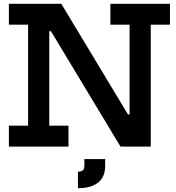

<svg xmlns="http://www.w3.org/2000/svg" viewBox="-20 -775 933 1015"><path d="M617 0 162 -755H304L759 0ZM27 -644.5V-755H303L290 -610H240.5V-110.5H342V0H27V-110.5H128.5V-644.5ZM563.5 -644.5V-755H878.5V-644.5H777V0H642L599 -170H665V-644.5ZM426 66H536V102Q536 161 498 190.5Q460 220 392 220V132.5Q409.5 132.5 417.8 125.5Q426 118.5 426 102Z"/></svg>

Font: Hepta Slab ExtraLight SemiBold
Style: Regular
Weight: 600
Version: Version 1.102